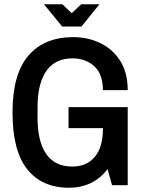

<svg xmlns="http://www.w3.org/2000/svg" viewBox="-20 -873 678 905"><path d="M306 12Q178 12 108.5 -75Q39 -162 39 -343Q39 -524 114 -611Q189 -698 325 -698Q395 -698 453.5 -669.5Q512 -641 547 -585.5Q582 -530 582 -448H465Q465 -524 424 -561Q383 -598 322 -598Q240 -598 198.5 -538.5Q157 -479 157 -368V-318Q157 -206 198 -147Q239 -88 321 -88Q389 -88 427 -134Q465 -180 465 -263V-313L513 -269H303V-368H582V0H508L487 -76Q454 -32 407.5 -10Q361 12 306 12ZM273 -748 187 -853H274L318 -811L363 -853H449L364 -748Z"/></svg>

Font: Archivo Narrow SemiBold
Style: Regular
Weight: 600
Designer: Hector Gatti
Foundry: Omnibus-Type
Version: Version 3.002